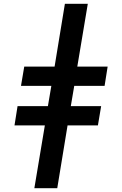

<svg xmlns="http://www.w3.org/2000/svg" viewBox="-20 -843 640 1006"><path d="M160 143 215 -186H56L72 -287H231L249 -393H90L107 -494H266L320 -823H440L385 -494H544L528 -393H369L351 -287H510L493 -186H334L280 143Z"/></svg>

Font: Iosevka Curly Extended
Style: Bold Italic
Weight: 700
Width: 7
Italic angle: -9°
Monospace: yes
Designer: Belleve Invis
Foundry: Belleve Invis
Version: Version 11.1.0; ttfautohint (v1.8.3)